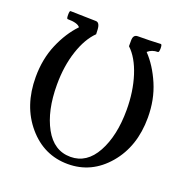

<svg xmlns="http://www.w3.org/2000/svg" viewBox="-123 -777 866 901"><g transform="rotate(20 310.0 -326.5)"><path d="M311 13Q191 13 110.5 -81.5Q30 -176 30 -320Q30 -410 61.5 -484Q93 -558 141 -608Q128 -626 78 -626Q73 -626 73 -646Q73 -666 78 -666Q204 -663 205 -663Q225 -663 227 -628L228 -605Q186 -564 161 -488.5Q136 -413 136 -320Q136 -190 182 -106.5Q228 -23 311 -23Q392 -23 438 -107Q484 -191 484 -320Q484 -412 459.5 -488.5Q435 -565 392 -605V-634Q392 -663 415 -663Q474 -663 529 -666Q535 -666 535 -646Q535 -626 529 -626Q499 -626 479 -608Q526 -559 558 -484.5Q590 -410 590 -320Q590 -176 509.5 -81.5Q429 13 311 13Z"/></g></svg>

Font: Junicode Cond Medium
Style: Regular
Weight: 500
Width: 3
Designer: Peter S. Baker
Version: Version 2.201